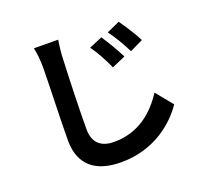

<svg xmlns="http://www.w3.org/2000/svg" viewBox="-141 -957 1282 1193"><g transform="rotate(-20 500.0 -360.5)"><path d="M614 -707 527 -670C563 -619 589 -571 618 -507L708 -546C686 -592 642 -665 614 -707ZM748 -761 662 -722C699 -672 726 -626 758 -563L845 -605C823 -650 777 -721 748 -761ZM197 -786C206 -747 210 -700 210 -653C210 -567 200 -308 200 -175C200 -6 305 65 467 65C693 65 833 -66 897 -161L807 -271C736 -163 632 -69 468 -69C392 -69 332 -102 332 -202C332 -325 339 -546 344 -653C345 -692 350 -743 357 -785Z"/></g></svg>

Font: Source Han Sans Old Style Bold
Style: Regular
Weight: 700
Designer: Ryoko NISHIZUKA (kana & ideographs); Paul D. Hunt (Latin, Greek & Cyrillic); Wenlong ZHANG (bopomofo); Sandoll Communica
Foundry: Adobe Systems Incorporated
Version: Version 1.004;PS 1.004;hotconv 1.0.81;makeotf.lib2.5.63406